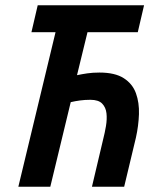

<svg xmlns="http://www.w3.org/2000/svg" viewBox="-20 -713 600 733"><path d="M50 0 192 -590H100L124 -693H530L506 -590H314L274 -426Q293 -430 313.5 -433Q334 -436 360 -436Q419 -436 452.5 -414.5Q486 -393 499 -357Q512 -321 510.5 -277Q509 -233 499 -188L454 0H331L374 -182Q380 -205 384.5 -231.5Q389 -258 386.5 -280.5Q384 -303 370 -317.5Q356 -332 325 -332Q304 -332 285.5 -329.5Q267 -327 250 -323L172 0Z"/></svg>

Font: Ubuntu Sans Mono SemiBold
Style: Italic
Weight: 600
Italic angle: -13.5°
Monospace: yes
Designer: Dalton Maag Ltd
Foundry: Dalton Maag Ltd
Version: Version 1.006